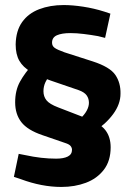

<svg xmlns="http://www.w3.org/2000/svg" viewBox="-20 -730 531 760"><path d="M351 -208 296 -259Q314 -275 323 -291.5Q332 -308 332 -323Q332 -340 323 -352.5Q314 -365 292 -373L181 -411Q133 -428 102 -446Q71 -464 56.5 -489.5Q42 -515 42 -554Q43 -608 67.5 -642.5Q92 -677 135 -693.5Q178 -710 232 -710Q267 -710 309.5 -703.5Q352 -697 393 -684L417 -676L396 -580L368 -587Q340 -592 311.5 -595.5Q283 -599 259 -599Q225 -599 205.5 -590.5Q186 -582 186 -561Q186 -548 196.5 -540.5Q207 -533 235 -523L347 -487Q415 -465 436.5 -433.5Q458 -402 457 -359Q457 -318 428 -278.5Q399 -239 351 -208ZM223 10Q145 10 62 -21L35 -30L54 -121L80 -116Q112 -109 142.5 -105.5Q173 -102 202 -102Q232 -102 248.5 -110.5Q265 -119 265 -137Q265 -145 259.5 -152Q254 -159 238 -164L148 -195Q89 -215 64.5 -246.5Q40 -278 40 -325Q40 -372 59 -406.5Q78 -441 110 -476L182 -441Q168 -422 160 -405Q152 -388 152 -369Q152 -348 164 -333Q176 -318 210 -305L324 -261Q376 -242 397 -215Q418 -188 418 -147Q418 -93 391 -58Q364 -23 320 -6.5Q276 10 223 10Z"/></svg>

Font: REM Medium SemiBold
Style: Regular
Weight: 600
Version: Version 1.005;gftools[0.9.28]